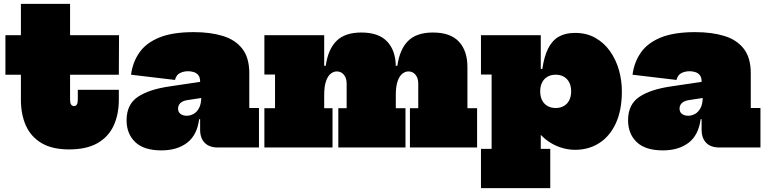

<svg xmlns="http://www.w3.org/2000/svg" viewBox="-20 -762 3956 992"><path d="M342 -247Q342 -230.5 347.2 -222.2Q352.5 -214 362 -214Q372 -214 377 -222.2Q382 -230.5 382 -247V-298H594V-248Q594 -171 567.2 -113Q540.5 -55 483.8 -22.5Q427 10 337 10Q250 10 195 -22.5Q140 -55 114 -112.8Q88 -170.5 88 -247V-376H8V-580H88V-742H342V-580H595L594 -376H342Z M1105 0Q1061.5 0 1037.8 -24Q1014 -48 1014 -92V-187L1028 -207L1020 -263L1014 -289V-341Q1014 -361.5 1005.2 -373Q996.5 -384.5 982.2 -389.2Q968 -394 952 -394Q929.5 -394 910.2 -384.8Q891 -375.5 884 -349L657 -376Q665.5 -440.5 700 -490.2Q734.5 -540 802.8 -568Q871 -596 981 -596Q1067 -596 1131.5 -576.2Q1196 -556.5 1232 -510Q1268 -463.5 1268 -384V-204H1318V0ZM814 15Q723.5 15 678.8 -27.8Q634 -70.5 634 -141Q634 -222 691.8 -261.2Q749.5 -300.5 859 -316L1041 -343V-259L956 -246Q926 -242.5 913 -230.5Q900 -218.5 900 -201Q900 -183 912.5 -173.5Q925 -164 945 -164Q962.5 -164 979.8 -173.2Q997 -182.5 1008.5 -204Q1020 -225.5 1020 -263L1043 -146H1009Q998 -63 946.2 -24Q894.5 15 814 15Z M2098 0V-203H2141V-330Q2141 -358.5 2126.8 -375.8Q2112.5 -393 2090 -393Q2074.5 -393 2059.5 -381.8Q2044.5 -370.5 2034.8 -343.8Q2025 -317 2025 -271L1991 -422H2033Q2045 -507.5 2088.8 -550.8Q2132.5 -594 2217 -594Q2307 -594 2351 -546.8Q2395 -499.5 2395 -416V-203H2445V0ZM1346 0V-203H1401V-377H1346V-580H1655V-203H1698V0ZM1728 0V-203H1771V-330Q1771 -358.5 1756.8 -375.8Q1742.5 -393 1720 -393Q1704.5 -393 1689.5 -381.8Q1674.5 -370.5 1664.8 -343.8Q1655 -317 1655 -271L1621 -422H1663Q1675 -507.5 1718.8 -550.8Q1762.5 -594 1847 -594Q1937 -594 1981 -546.8Q2025 -499.5 2025 -416V-203H2075V0Z M2465 210V7H2520V-377H2465V-580H2774V-353L2771 -300V-273L2774 -161V7H2823V210ZM2952 12Q2896 12 2843.5 -13.8Q2791 -39.5 2747.5 -95.5Q2704 -151.5 2675 -242L2771 -290Q2771 -263.5 2780.8 -244.2Q2790.5 -225 2808.5 -214.5Q2826.5 -204 2851 -204Q2875.5 -204 2893.5 -214.5Q2911.5 -225 2921.2 -244.2Q2931 -263.5 2931 -290Q2931 -316.5 2921.2 -335.8Q2911.5 -355 2893.5 -365.5Q2875.5 -376 2851 -376Q2826.5 -376 2808.5 -365.5Q2790.5 -355 2780.8 -335.8Q2771 -316.5 2771 -290L2758 -406H2782Q2791.5 -470.5 2812.2 -511.8Q2833 -553 2867 -572.5Q2901 -592 2951 -592Q3011 -592 3056.2 -566.2Q3101.5 -540.5 3132 -497.2Q3162.5 -454 3177.8 -400.2Q3193 -346.5 3193 -290Q3193 -192.5 3161.8 -125Q3130.5 -57.5 3076 -22.8Q3021.5 12 2952 12Z M3696 0Q3652.5 0 3628.8 -24Q3605 -48 3605 -92V-187L3619 -207L3611 -263L3605 -289V-341Q3605 -361.5 3596.2 -373Q3587.5 -384.5 3573.2 -389.2Q3559 -394 3543 -394Q3520.5 -394 3501.2 -384.8Q3482 -375.5 3475 -349L3248 -376Q3256.5 -440.5 3291 -490.2Q3325.5 -540 3393.8 -568Q3462 -596 3572 -596Q3658 -596 3722.5 -576.2Q3787 -556.5 3823 -510Q3859 -463.5 3859 -384V-204H3909V0ZM3405 15Q3314.5 15 3269.8 -27.8Q3225 -70.5 3225 -141Q3225 -222 3282.8 -261.2Q3340.5 -300.5 3450 -316L3632 -343V-259L3547 -246Q3517 -242.5 3504 -230.5Q3491 -218.5 3491 -201Q3491 -183 3503.5 -173.5Q3516 -164 3536 -164Q3553.5 -164 3570.8 -173.2Q3588 -182.5 3599.5 -204Q3611 -225.5 3611 -263L3634 -146H3600Q3589 -63 3537.2 -24Q3485.5 15 3405 15Z"/></svg>

Font: Hepta Slab ExtraLight Black
Style: Regular
Weight: 900
Version: Version 1.102